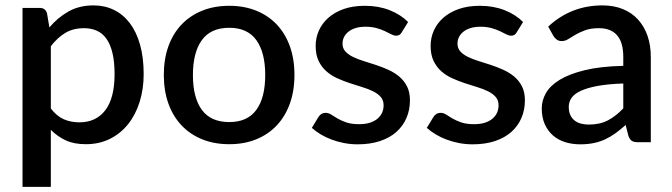

<svg xmlns="http://www.w3.org/2000/svg" viewBox="-20 -540 2551 729"><path d="M173 -128Q195.5 -99 222.2 -87.2Q249 -75.5 281.5 -75.5Q344.5 -75.5 379.8 -121.5Q415 -167.5 415 -258.5Q415 -305.5 407 -338.8Q399 -372 384 -393Q369 -414 347.5 -423.5Q326 -433 299 -433Q258 -433 228.2 -415.2Q198.5 -397.5 173 -364.5ZM167.5 -436Q199.5 -473.5 240.2 -496.5Q281 -519.5 335 -519.5Q378 -519.5 413 -502.2Q448 -485 473 -452Q498 -419 511.8 -370.2Q525.5 -321.5 525.5 -258.5Q525.5 -202 510.2 -153.2Q495 -104.5 466.5 -68.8Q438 -33 397.5 -12.8Q357 7.5 306 7.5Q261 7.5 229.8 -7Q198.5 -21.5 173 -47V169.5H65.5V-510H130.5Q152.5 -510 158.5 -489.5Z M850.5 -518Q907 -518 952.8 -499.5Q998.5 -481 1030.8 -447Q1063 -413 1080.5 -364.5Q1098 -316 1098 -255.5Q1098 -195 1080.5 -146.5Q1063 -98 1030.8 -63.8Q998.5 -29.5 952.8 -11Q907 7.5 850.5 7.5Q793.5 7.5 747.8 -11Q702 -29.5 669.5 -63.8Q637 -98 619.5 -146.5Q602 -195 602 -255.5Q602 -316 619.5 -364.5Q637 -413 669.5 -447Q702 -481 747.8 -499.5Q793.5 -518 850.5 -518ZM850.5 -76.5Q919.5 -76.5 953.2 -122.8Q987 -169 987 -255Q987 -341 953.2 -387.8Q919.5 -434.5 850.5 -434.5Q780.5 -434.5 746.5 -387.8Q712.5 -341 712.5 -255Q712.5 -169 746.5 -122.8Q780.5 -76.5 850.5 -76.5Z M1505.5 -417.5Q1501.5 -410.5 1496.5 -407.5Q1491.5 -404.5 1484 -404.5Q1475.5 -404.5 1465.5 -409.8Q1455.5 -415 1442 -421.5Q1428.5 -428 1410.2 -433.2Q1392 -438.5 1367.5 -438.5Q1347.5 -438.5 1331.2 -433.8Q1315 -429 1303.8 -420.2Q1292.5 -411.5 1286.5 -399.8Q1280.5 -388 1280.5 -374.5Q1280.5 -356.5 1291.5 -344.5Q1302.5 -332.5 1320.5 -323.8Q1338.5 -315 1361.5 -308Q1384.5 -301 1408.5 -293Q1432.5 -285 1455.5 -274.5Q1478.5 -264 1496.5 -248.8Q1514.5 -233.5 1525.5 -211.8Q1536.5 -190 1536.5 -159Q1536.5 -123 1523.5 -92.5Q1510.5 -62 1485.5 -39.5Q1460.5 -17 1423.2 -4.5Q1386 8 1338 8Q1311.5 8 1286.8 3.2Q1262 -1.5 1239.8 -9.8Q1217.5 -18 1198.2 -29.5Q1179 -41 1164 -54.5L1189 -95.5Q1193.5 -103 1200.2 -107.2Q1207 -111.5 1217 -111.5Q1227.5 -111.5 1237.8 -104.8Q1248 -98 1261.8 -90Q1275.5 -82 1295 -75.2Q1314.5 -68.5 1343.5 -68.5Q1367.5 -68.5 1385 -74.2Q1402.5 -80 1414 -90Q1425.5 -100 1431 -112.8Q1436.5 -125.5 1436.5 -140Q1436.5 -159.5 1425.5 -172Q1414.5 -184.5 1396.2 -193.5Q1378 -202.5 1354.8 -209.5Q1331.5 -216.5 1307.5 -224.5Q1283.5 -232.5 1260.2 -243Q1237 -253.5 1218.8 -269.8Q1200.5 -286 1189.5 -309.2Q1178.5 -332.5 1178.5 -366Q1178.5 -396.5 1190.8 -424Q1203 -451.5 1226.8 -472.5Q1250.5 -493.5 1285.2 -505.8Q1320 -518 1365.5 -518Q1417 -518 1459 -501.5Q1501 -485 1529.5 -456.5Z M1942 -417.5Q1938 -410.5 1933 -407.5Q1928 -404.5 1920.5 -404.5Q1912 -404.5 1902 -409.8Q1892 -415 1878.5 -421.5Q1865 -428 1846.8 -433.2Q1828.5 -438.5 1804 -438.5Q1784 -438.5 1767.8 -433.8Q1751.5 -429 1740.2 -420.2Q1729 -411.5 1723 -399.8Q1717 -388 1717 -374.5Q1717 -356.5 1728 -344.5Q1739 -332.5 1757 -323.8Q1775 -315 1798 -308Q1821 -301 1845 -293Q1869 -285 1892 -274.5Q1915 -264 1933 -248.8Q1951 -233.5 1962 -211.8Q1973 -190 1973 -159Q1973 -123 1960 -92.5Q1947 -62 1922 -39.5Q1897 -17 1859.8 -4.5Q1822.5 8 1774.5 8Q1748 8 1723.2 3.2Q1698.5 -1.5 1676.2 -9.8Q1654 -18 1634.8 -29.5Q1615.5 -41 1600.5 -54.5L1625.5 -95.5Q1630 -103 1636.8 -107.2Q1643.5 -111.5 1653.5 -111.5Q1664 -111.5 1674.2 -104.8Q1684.5 -98 1698.2 -90Q1712 -82 1731.5 -75.2Q1751 -68.5 1780 -68.5Q1804 -68.5 1821.5 -74.2Q1839 -80 1850.5 -90Q1862 -100 1867.5 -112.8Q1873 -125.5 1873 -140Q1873 -159.5 1862 -172Q1851 -184.5 1832.8 -193.5Q1814.5 -202.5 1791.2 -209.5Q1768 -216.5 1744 -224.5Q1720 -232.5 1696.8 -243Q1673.5 -253.5 1655.2 -269.8Q1637 -286 1626 -309.2Q1615 -332.5 1615 -366Q1615 -396.5 1627.2 -424Q1639.5 -451.5 1663.2 -472.5Q1687 -493.5 1721.8 -505.8Q1756.5 -518 1802 -518Q1853.5 -518 1895.5 -501.5Q1937.5 -485 1966 -456.5Z M2346.5 -223Q2289 -221 2249.5 -213.8Q2210 -206.5 2185.5 -195.2Q2161 -184 2150.2 -168.5Q2139.5 -153 2139.5 -134.5Q2139.5 -116.5 2145.2 -103.8Q2151 -91 2161.2 -82.8Q2171.5 -74.5 2185.2 -70.8Q2199 -67 2215.5 -67Q2257.5 -67 2287.8 -82.8Q2318 -98.5 2346.5 -128.5ZM2061.5 -439Q2148 -519.5 2267.5 -519.5Q2311.5 -519.5 2345.8 -505.2Q2380 -491 2403.2 -465Q2426.5 -439 2438.8 -403.2Q2451 -367.5 2451 -324V0H2403Q2387.5 0 2379.5 -4.8Q2371.5 -9.5 2366 -24L2355.5 -65.5Q2336 -48 2317 -34.2Q2298 -20.5 2277.8 -11Q2257.5 -1.5 2234.2 3.2Q2211 8 2183 8Q2152 8 2125.2 -0.5Q2098.5 -9 2079 -26.2Q2059.5 -43.5 2048.2 -69Q2037 -94.5 2037 -129Q2037 -158.5 2052.8 -186.5Q2068.5 -214.5 2104.8 -236.8Q2141 -259 2200.2 -273.5Q2259.5 -288 2346.5 -290V-324Q2346.5 -379 2323 -406Q2299.5 -433 2254 -433Q2223 -433 2202 -425.2Q2181 -417.5 2165.5 -408.5Q2150 -399.5 2138 -391.8Q2126 -384 2112.5 -384Q2101.5 -384 2093.8 -389.8Q2086 -395.5 2081 -404Z"/></svg>

Font: TypoPRO Lato
Style: Regular
Weight: 600
Designer: Lukasz Dziedzic with Adam Twardoch and Botio Nikoltchev
Foundry: tyPoland Lukasz Dziedzic
Version: Version 2.010; 2014-09-01; http://www.latofonts.com/